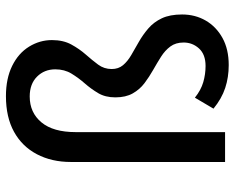

<svg xmlns="http://www.w3.org/2000/svg" viewBox="-90 -668 771 630"><g transform="rotate(-90 295.0 -353.5)"><path d="M396 12Q356 12 321 0.5Q286 -11 253 -38L289 -99Q314 -79 340 -71.5Q366 -64 393 -64Q431 -64 450.5 -85.5Q470 -107 470 -136Q470 -162 457 -179.5Q444 -197 423.5 -210Q403 -223 380 -236Q357 -249 336.5 -264.5Q316 -280 303 -303Q290 -326 290 -360Q290 -393 304 -416.5Q318 -440 336 -460.5Q354 -481 368 -504Q382 -527 382 -557Q382 -593 358 -617Q334 -641 293 -641Q240 -641 208 -602.5Q176 -564 176 -490V0H78V-506Q78 -569 103.5 -617.5Q129 -666 177 -692.5Q225 -719 294 -719Q352 -719 393.5 -698.5Q435 -678 456.5 -643Q478 -608 478 -568Q478 -531 463.5 -504.5Q449 -478 430.5 -457Q412 -436 397.5 -416.5Q383 -397 383 -372Q383 -350 395.5 -335Q408 -320 428.5 -308Q449 -296 472 -283Q495 -270 516 -252Q537 -234 549.5 -207.5Q562 -181 562 -141Q562 -98 542 -63.5Q522 -29 485 -8.5Q448 12 396 12Z"/></g></svg>

Font: Source Sans 3 ExtraLight Medium
Style: Regular
Weight: 500
Version: Version 3.052;hotconv 1.1.0;makeotfexe 2.6.0